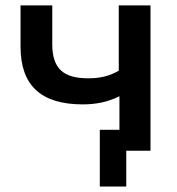

<svg xmlns="http://www.w3.org/2000/svg" viewBox="-20 -559 657 712"><path d="M538.1 0V-539.1H420.4V-296.9C386.7 -276.9 350.6 -268.6 307.6 -268.6C214.8 -268.6 173.8 -304.7 173.8 -395.5V-539.1H56.2V-386.2C56.2 -242.2 131.8 -171.9 287.1 -171.9C337.9 -171.9 382.3 -181.6 422.9 -202.1V-77.6H350.1V132.8H448.2V0Z"/></svg>

Font: Winston Medium
Style: Regular
Weight: 500
Designer: Vernon Adams, Kim Jin-seong, David Berlow, Cristiano Sobral
Foundry: The Winston Project Authors
Version: Version 3.004